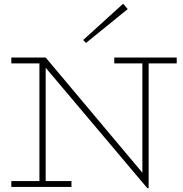

<svg xmlns="http://www.w3.org/2000/svg" viewBox="-20 -991 971 1018"><path d="M657.2 -942.9 436 -763.2 420.9 -778.8 632.8 -971.2ZM917 -686V-654.8H768.1V6.8H761.2L222.2 -631.8V-30.8H358.9V0H40V-30.8H189V-654.8H40V-686H222.2L734.9 -75.2V-654.8H585.9V-686Z"/></svg>

Font: BioRhyme ExtraLight
Style: Regular
Weight: 275
Designer: Aoife Mooney
Foundry: Aoife Mooney Type
Version: Version 1.500;PS 001.500;hotconv 1.0.88;makeotf.lib2.5.64775